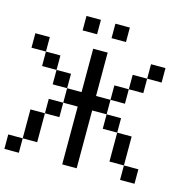

<svg xmlns="http://www.w3.org/2000/svg" viewBox="-118 -951 1069 1069"><g transform="rotate(15 416.5 -416.5)"><path d="M0 0V-83.3H83.3V0ZM0 -583.3V-666.7H83.3V-583.3ZM750 -83.3V0H666.7V-83.3ZM750 -583.3H666.7V-666.7H750ZM333.3 0V-333.3H250V-416.7H333.3V-666.7H416.7V-416.7H500V-333.3H416.7V0ZM333.3 -833.3V-750H250V-833.3ZM666.7 -83.3H583.3V-250H666.7ZM666.7 -583.3V-500H583.3V-583.3ZM250 -416.7H166.7V-500H250ZM250 -333.3V-250H166.7V-333.3ZM583.3 -416.7H500V-500H583.3ZM583.3 -333.3V-250H500V-333.3ZM166.7 -83.3H83.3V-250H166.7ZM166.7 -583.3V-500H83.3V-583.3ZM500 -833.3V-750H416.7V-833.3Z"/></g></svg>

Font: Galmuri11 Regular
Style: Regular
Weight: 400
Designer: Minseo Lee (Quiple)
Version: Version 2.356;hotconv 1.1.0;makeotfexe 2.6.0 DEVELOPMENT